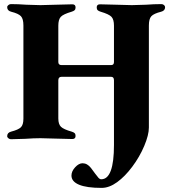

<svg xmlns="http://www.w3.org/2000/svg" viewBox="-20 -675 824 935"><path d="M328 180Q328 159 346 139.5Q364 120 382 120Q405 120 423 143L443 170Q454 185 460 191.5Q466 198 473 198Q535 198 535 31V-284Q535 -301 521 -301H280Q264 -301 264 -284V-98Q264 -70 277 -57.5Q290 -45 329 -34Q339 -31 343.5 -26.5Q348 -22 348 -13Q348 2 332 2Q310 2 252 0Q196 -2 177 -2Q144 -2 103 1Q51 3 33 3Q27 3 21 -1.5Q15 -6 15 -12Q15 -29 34 -34Q69 -43 81.5 -55Q94 -67 94 -97V-551Q94 -583 82 -596Q70 -609 34 -618Q15 -623 15 -640Q15 -646 21 -650.5Q27 -655 33 -655Q69 -655 108 -652Q158 -650 177 -650Q196 -650 252 -652Q310 -654 332 -654Q348 -654 348 -639Q348 -630 343.5 -625.5Q339 -621 329 -618Q288 -606 276 -593Q264 -580 264 -550V-373Q264 -358 280 -358H521Q535 -358 535 -373V-550Q535 -580 523 -593Q511 -606 470 -618Q460 -621 455.5 -625.5Q451 -630 451 -639Q451 -654 467 -654Q489 -654 547 -652Q603 -650 622 -650Q641 -650 691 -652Q730 -655 766 -655Q773 -655 778.5 -650.5Q784 -646 784 -640Q784 -623 765 -618Q729 -609 717 -596Q705 -583 705 -551V-54Q705 -18 682.5 35.5Q660 89 624 137Q589 184 550.5 212Q512 240 475 240Q402 240 365 224.5Q328 209 328 180Z"/></svg>

Font: EB Garamond ExtraBold
Style: Regular
Weight: 800
Designer: Georg Duffner and Octavio Pardo
Foundry: Georg Duffner
Version: Version 1.000